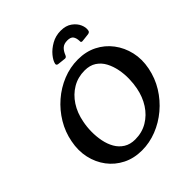

<svg xmlns="http://www.w3.org/2000/svg" viewBox="-235 -1027 1193 1193"><g transform="rotate(-45 361.5 -431.0)"><path d="M442 -671Q512 -671 567.5 -643Q623 -615 660.5 -565.5Q698 -516 712.5 -453Q727 -390 713 -320Q699 -249 662 -189Q625 -129 571.5 -84Q518 -39 454.5 -14Q391 11 325 11Q255 11 199 -17Q143 -45 106 -94Q69 -143 55 -206Q41 -269 55 -339Q68 -408 104 -468Q140 -528 192.5 -573.5Q245 -619 309 -645Q373 -671 442 -671ZM423 -593Q364 -593 316.5 -565Q269 -537 237 -488Q205 -439 193 -375Q185 -337 184.5 -294.5Q184 -252 192 -211.5Q200 -171 218.5 -138.5Q237 -106 268 -86.5Q299 -67 343 -67Q403 -67 451 -95.5Q499 -124 530.5 -173Q562 -222 574 -284Q581 -319 582 -360.5Q583 -402 575 -443Q567 -484 549 -518Q531 -552 500 -572.5Q469 -593 423 -593ZM493 -873Q538 -873 567 -852Q596 -831 608 -803Q620 -775 615 -752Q614 -745 609 -741.5Q604 -738 597 -737Q584 -736 566.5 -733.5Q549 -731 542 -731Q536 -731 533 -734Q530 -737 531 -744Q530 -772 519 -786.5Q508 -801 479 -801Q450 -801 433.5 -786.5Q417 -772 406 -744Q403 -737 399 -734Q395 -731 389 -731Q382 -731 365.5 -733.5Q349 -736 335 -737Q321 -739 323 -752Q328 -775 351 -803Q374 -831 411 -852Q448 -873 493 -873Z"/></g></svg>

Font: Young Serif Light
Style: Italic
Weight: 300
Italic angle: -10.979°
Designer: Bastien Sozeau
Foundry: NBR — Bastien Sozeau
Version: Version 5.001